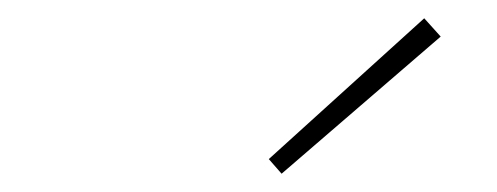

<svg xmlns="http://www.w3.org/2000/svg" viewBox="-20 -764 544 210"><path d="M288 -574 462 -724 444 -744 274 -590Z"/></svg>

Font: Source Sans Pro ExtraLight
Style: Italic
Weight: 200
Italic angle: -11°
Designer: Paul D. Hunt
Foundry: Adobe Systems Incorporated
Version: Version 3.006;hotconv 1.0.111;makeotfexe 2.5.65597